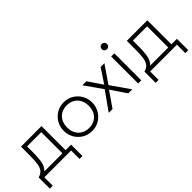

<svg xmlns="http://www.w3.org/2000/svg" viewBox="47 -1470 2414 2414"><g transform="rotate(-45 1254.5 -262.5)"><path d="M20.5 150V-49Q70.5 -62.5 95.5 -93.5Q120.5 -124.5 129 -181.8Q137.5 -239 137.5 -332V-480H502.5V-52H600.5V150H548.5V0H72.5V150ZM193.5 -332Q193.5 -220 179.8 -153.5Q166 -87 123.5 -52H446.5V-428H193.5Z M910.5 15Q838 15 780.8 -19.8Q723.5 -54.5 690.5 -112.5Q657.5 -170.5 657.5 -240Q657.5 -309.5 690.5 -367.5Q723.5 -425.5 780.8 -460.2Q838 -495 910.5 -495Q983 -495 1040.2 -460.2Q1097.5 -425.5 1130.5 -367.5Q1163.5 -309.5 1163.5 -240Q1163.5 -170.5 1130.5 -112.5Q1097.5 -54.5 1040.5 -19.8Q983.5 15 910.5 15ZM910.5 -39Q967 -39 1010.5 -63.8Q1054 -88.5 1078.8 -133.5Q1103.5 -178.5 1103.5 -240Q1103.5 -301.5 1078.8 -346.8Q1054 -392 1010.5 -416.5Q967 -441 910.5 -441Q854 -441 810.5 -416.5Q767 -392 742.2 -346.8Q717.5 -301.5 717.5 -240Q717.5 -178.5 742.2 -133.5Q767 -88.5 810.5 -63.8Q854 -39 910.5 -39Z M1217.5 0 1392.5 -246 1228.5 -480H1299.5L1428.5 -291L1553.5 -480H1620.5L1462.5 -249L1636.5 0H1564.5L1426.5 -204L1285.5 0Z M1740.5 0V-480H1796.5V0ZM1768.5 -581Q1749 -581 1735.2 -594.8Q1721.5 -608.5 1721.5 -628Q1721.5 -647.5 1735.2 -661.2Q1749 -675 1768.5 -675Q1788 -675 1801.8 -661.2Q1815.5 -647.5 1815.5 -628Q1815.5 -608.5 1801.8 -594.8Q1788 -581 1768.5 -581Z M1902 150V-49Q1952 -62.5 1977 -93.5Q2002 -124.5 2010.5 -181.8Q2019 -239 2019 -332V-480H2384V-52H2482V150H2430V0H1954V150ZM2075 -332Q2075 -220 2061.2 -153.5Q2047.5 -87 2005 -52H2328V-428H2075Z"/></g></svg>

Font: Geologica Thin
Style: Regular
Weight: 100
Designer: Sindre Bremnes, Frode Helland
Foundry: Monokrom Skriftforlag AS
Version: Version 1.010; ttfautohint (v1.8.4.7-5d5b);gftools[0.9.28]